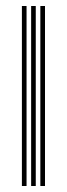

<svg xmlns="http://www.w3.org/2000/svg" viewBox="-20 -620 223 640"><path d="M114.5 0V-600H130V0ZM53 0V-600H68.5V0ZM83.8 0V-600H99.2V0Z"/></svg>

Font: Big Shoulders Inline Display Medium
Style: Regular
Weight: 500
Designer: Patric King
Foundry: XO Type Co
Version: Version 1.000